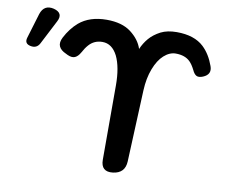

<svg xmlns="http://www.w3.org/2000/svg" viewBox="-86 -921 1234 1037"><g transform="rotate(10 531.0 -402.5)"><path d="M530 -460Q530 -560 501 -620Q471 -679 418 -679Q373 -679 344 -646Q336 -637 329 -626.5Q322 -616 315 -603Q302 -580 285.5 -573Q269 -566 245 -577L235 -582Q205 -595 196 -615.5Q187 -636 202 -665Q229 -717 269 -752Q327 -801 420 -801Q504 -801 553 -764Q603 -726 619 -676Q633 -709 656 -736Q679 -763 717 -783Q753 -801 804 -801Q901 -801 953 -752Q973 -733 988.5 -708Q1004 -683 1015 -652Q1031 -608 985 -589Q963 -580 950 -586.5Q937 -593 927 -615Q913 -643 898 -658Q870 -686 819 -686Q785 -686 754 -658Q724 -631 704 -579Q684 -527 681 -460L664 -67Q661 -2 596 6Q530 14 530 -53ZM39 -590Q3 -597 14 -632L55 -768Q73 -823 128 -810Q184 -795 157 -745L89 -613Q73 -583 39 -590Z"/></g></svg>

Font: MaokenZhuyuanTi
Style: Regular
Weight: 400
Designer: Fontworks Inc & LongZhuTi team: ZERO子、时光羊、荆南、频凡、刘鹏、Little White Dog、帆影Magmeta、奈白不弍、白日月球、ChaoTawei、雨三（排名不分先后）
Version: Version 1.000; 20230222